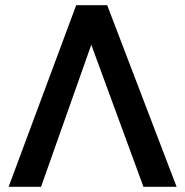

<svg xmlns="http://www.w3.org/2000/svg" viewBox="-20 -720 714 740"><path d="M13.2 0 273.7 -700H393.1L660.7 0H532.9L331.8 -547.5L138.2 0Z"/></svg>

Font: Geologica-Sharp
Style: Regular
Weight: 100
Designer: Sindre Bremnes, Frode Helland
Foundry: Monokrom Skriftforlag AS
Version: Version 1.010;gftools[0.9.28]